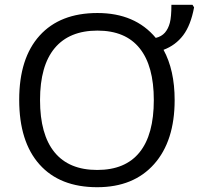

<svg xmlns="http://www.w3.org/2000/svg" viewBox="-20 -780 839 810"><path d="M716.8 -357.9Q716.8 -185.1 630.1 -87.6Q543.5 9.8 390.1 9.8Q232.4 9.8 146.7 -86.2Q61 -182.1 61 -358.9Q61 -534.7 147.2 -629.9Q233.4 -725.1 391.1 -725.1Q549.8 -725.1 637.2 -620.1Q661.6 -626 675.8 -642.3Q689.9 -658.7 696.5 -683.6Q703.1 -708.5 703.1 -759.8H792L798.8 -749Q784.7 -673.3 752.7 -631.1Q720.7 -588.9 669.9 -569.8Q716.8 -483.9 716.8 -357.9ZM148.9 -357.9Q148.9 -212.4 210 -137.7Q271 -63 390.1 -63Q508.8 -63 568.8 -137.5Q628.9 -211.9 628.9 -357.9Q628.9 -502 569.1 -576.4Q509.3 -650.9 391.1 -650.9Q272.5 -650.9 210.7 -576.9Q148.9 -502.9 148.9 -357.9Z"/></svg>

Font: XL-Viking
Style: Regular
Weight: 400
Foundry: Ascender Corporation
Version: Version 1.10 March 23, 2015